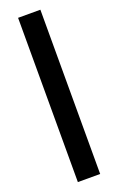

<svg xmlns="http://www.w3.org/2000/svg" viewBox="-169 -747 598 971"><g transform="rotate(-20 130.0 -262.0)"><path d="M190 -704V180H70V-704Z"/></g></svg>

Font: Changa Black
Style: Regular
Weight: 900
Designer: Eduardo Rodriguez Tunni
Foundry: Eduardo Rodriguez Tunni
Version: Version 2.001; ttfautohint (v1.5.10-5e6f)